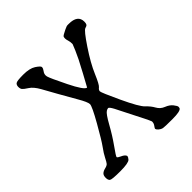

<svg xmlns="http://www.w3.org/2000/svg" viewBox="-186 -792 914 914"><g transform="rotate(-45 271.5 -335.0)"><path d="M365.2 -82Q364.3 -84 290 -230.5Q277.3 -253.9 271.5 -253.9Q265.6 -253.9 257.8 -249Q245.1 -241.2 219.2 -194.3Q193.4 -147.5 164.1 -106.4Q134.8 -65.4 134.8 -60.5Q134.8 -55.7 151.4 -48.3Q168 -41 172.9 -32.2Q174.8 -29.3 174.8 -27.3Q173.8 -20.5 166 -11.7Q155.3 0 99.6 0Q43.9 0 36.1 -5.9Q28.3 -11.7 28.3 -27.3Q28.3 -43 36.1 -50.3Q43.9 -57.6 58.6 -61Q73.2 -64.5 78.6 -70.8Q84 -77.1 93.8 -96.7Q103.5 -116.2 122.1 -141.6Q140.6 -167 182.1 -240.2Q223.6 -313.5 223.6 -328.1Q223.6 -342.8 197.8 -386.7Q171.9 -430.7 149.9 -470.7Q127.9 -510.7 109.4 -543.5Q90.8 -576.2 70.8 -588.9Q50.8 -601.6 45.4 -608.4Q40 -615.2 40 -627.4Q40 -639.6 47.4 -646Q54.7 -652.3 97.7 -652.3Q140.6 -652.3 163.1 -637.7Q186.5 -622.1 186.5 -615.2Q186.5 -614.3 186.5 -613.3Q186.5 -606.4 178.7 -595.7Q170.9 -585.9 170.9 -574.2Q170.9 -571.3 171.9 -566.4Q175.8 -550.8 214.4 -472.7Q252.9 -394.5 269.5 -393.6Q303.7 -455.1 335.9 -517.6Q358.4 -564.5 365.2 -584Q367.2 -586.9 367.2 -591.8Q367.2 -604.5 363.8 -615.2Q360.4 -626 360.4 -632.8Q360.4 -639.6 362.3 -644.5Q365.2 -649.4 391.6 -662.1Q407.2 -669.9 414.1 -669.9Q418 -669.9 421.9 -669.9Q482.4 -669.9 482.4 -625Q482.4 -613.3 479 -607.9Q475.6 -602.5 463.9 -599.6Q452.1 -596.7 407.7 -530.3Q363.3 -463.9 341.8 -413.1Q320.3 -362.3 310.1 -354.5Q299.8 -346.7 299.8 -337.9Q299.8 -329.1 340.8 -241.2Q381.8 -153.3 401.9 -134.8Q421.9 -116.2 433.1 -95.7Q444.3 -75.2 466.8 -66.4Q489.3 -57.6 501 -42.5Q512.7 -27.3 512.7 -21.5Q512.7 -15.6 510.7 -11.7Q502.9 0 451.2 0Q397.5 0 388.2 -2Q378.9 -3.9 369.6 -11.7Q360.4 -19.5 360.4 -24.4H359.4Q359.4 -29.3 366.7 -38.6Q374 -47.9 374 -59.6Q374 -60.5 374 -61.5Q374 -62.5 365.2 -82Z"/></g></svg>

Font: Drukaatie burti
Style: Light
Weight: 300
Version: Version 0.14